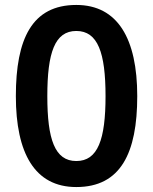

<svg xmlns="http://www.w3.org/2000/svg" viewBox="-20 -745 617 775"><path d="M534 -357C534 -589 455 -725 288 -725C109 -725 44 -588 44 -357C44 -127 120 10 288 10C467 10 534 -127 534 -357ZM171 -357C171 -532 201 -620 288 -620C375 -620 406 -532 406 -357C406 -182 375 -95 288 -95C201 -95 171 -183 171 -357Z"/></svg>

Font: Noto Sans Georgian SemiBold
Style: Regular
Weight: 600
Designer: Monotype Design Team, Akaki Razmadze
Foundry: Google LLC
Version: Version 2.005